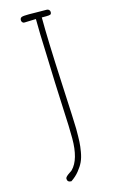

<svg xmlns="http://www.w3.org/2000/svg" viewBox="-130 -808 563 954"><g transform="rotate(-15 151.5 -331.0)"><path d="M112.8 97.2Q138.2 80.1 154.8 59.1Q171.9 38.1 181.4 17.8Q190.9 -2.4 195.8 -31.2Q200.7 -58.6 201.9 -82Q203.1 -105.5 203.1 -148.9Q203.1 -173.3 192.4 -389.6Q181.2 -615.2 181.2 -727.1H203.6Q220.2 -727.1 225.6 -729.7Q231 -732.4 231 -742.2Q231 -748.5 226.3 -753.2Q221.7 -757.8 214.8 -757.8Q181.6 -757.8 161.6 -758.3L123.5 -758.8Q94.2 -758.8 85.9 -755.4Q77.1 -752 77.1 -740.2Q77.1 -734.4 81.1 -729.7Q85 -725.1 90.8 -725.1L120.6 -726.1L150.9 -727.1Q150.9 -658.2 155.8 -546.4L156.2 -534.7Q161.1 -388.7 161.1 -391.1Q162.1 -351.6 167 -255.9Q171.9 -164.6 171.9 -107.9Q171.9 1 127.9 44.9Q124.5 48.3 115.7 53.7Q104.5 61 98.4 66.9Q92.3 72.8 91.8 78.1Q91.8 97.2 112.8 97.2Z"/></g></svg>

Font: Amatica SC
Style: Regular
Weight: 400
Designer: Vernon Adams, Ben Nathan
Foundry: newtypography
Version: Version 2.001